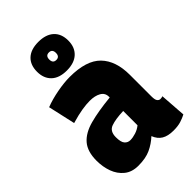

<svg xmlns="http://www.w3.org/2000/svg" viewBox="-241 -882 977 977"><g transform="rotate(-45 248.0 -393.0)"><path d="M17 -159Q17 -225 48 -261Q79 -297 140 -313.5Q201 -330 292 -339V-345Q292 -372 268.5 -385.5Q245 -399 208 -399Q184 -399 152 -394Q120 -389 72 -375L39 -522Q80 -538 131 -547.5Q182 -557 222 -557Q341 -557 393.5 -503Q446 -449 446 -348V-193Q446 -168 453 -159.5Q460 -151 469 -151Q479 -151 486 -154L496 -13Q479 -4 457 3Q435 10 403 10Q363 10 339 -4.5Q315 -19 303 -50Q274 -23 238.5 -6.5Q203 10 150 10Q104 10 74.5 -14Q45 -38 31 -76Q17 -114 17 -159ZM171 -174Q171 -138 183 -124.5Q195 -111 213 -111Q231 -111 253 -118Q275 -125 292 -139V-242Q235 -240 203 -228.5Q171 -217 171 -174ZM235 -590Q181 -590 152 -617.5Q123 -645 123 -693Q123 -742 152 -769Q181 -796 235 -796Q289 -796 318.5 -769Q348 -742 348 -693Q348 -645 318.5 -617.5Q289 -590 235 -590ZM235 -666Q259 -666 259 -693Q259 -720 235 -720Q211 -720 211 -693Q211 -666 235 -666Z"/></g></svg>

Font: Georama SemiCondensed ExtraBold
Style: Regular
Weight: 800
Width: 4
Designer: Jean-Baptiste Levee
Foundry: Production Type
Version: Version 1.000